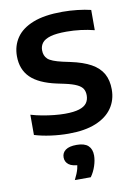

<svg xmlns="http://www.w3.org/2000/svg" viewBox="-93 -663 690 967"><g transform="rotate(-10 252.0 -179.0)"><path d="M220.5 7.5Q175 7.5 129.5 1.2Q84 -5 46.5 -16.5V-120Q75 -111.5 105.2 -106Q135.5 -100.5 165 -97.5Q194.5 -94.5 219.5 -94.5Q265 -94.5 292.2 -103Q319.5 -111.5 331.2 -127.8Q343 -144 343 -167Q343 -186.5 334.8 -200.2Q326.5 -214 305.2 -224.2Q284 -234.5 245.5 -243L205.5 -251.5Q115 -271 73 -312.5Q31 -354 31 -422Q31 -475 58.8 -515.8Q86.5 -556.5 144.8 -579.5Q203 -602.5 295 -602.5Q333.5 -602.5 371.5 -598.2Q409.5 -594 440 -586.5V-483Q406.5 -491.5 370.5 -496Q334.5 -500.5 298 -500.5Q245.5 -500.5 215.8 -491.8Q186 -483 173.5 -467Q161 -451 161 -429.5Q161 -400.5 179 -384Q197 -367.5 252 -355L291.5 -346.5Q355 -333 395 -310.8Q435 -288.5 453.8 -255Q472.5 -221.5 472.5 -174.5Q472.5 -120.5 444.2 -79.5Q416 -38.5 360 -15.5Q304 7.5 220.5 7.5ZM210 243Q226 211.5 231.8 189Q237.5 166.5 237.5 143.5L261 172H250.5Q210.5 172 192.2 158Q174 144 174 121Q174 97.5 192.5 83.8Q211 70 249.5 70Q289.5 70 308.2 87.5Q327 105 327 137.5Q327 162.5 317.5 191.2Q308 220 291.5 243Z"/></g></svg>

Font: Encode Sans SC Condensed Thin SemiBold
Style: Regular
Weight: 600
Version: Version 3.002